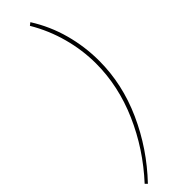

<svg xmlns="http://www.w3.org/2000/svg" viewBox="-324 -833 924 924"><g transform="rotate(-45 138.5 -371.0)"><path d="M5 93Q119 -31 184 -180Q249 -329 249 -482Q249 -573 224.5 -663.5Q200 -754 152 -835L166 -846Q218 -764 243.5 -670.5Q269 -577 269 -480Q269 -322 201 -170.5Q133 -19 16 104Z"/></g></svg>

Font: Bitter Pro Thin
Style: Italic
Weight: 250
Italic angle: -9°
Designer: Sol Matas, and Bitter project Authors
Foundry: Sol Matas
Version: Version 1.010